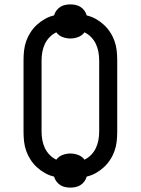

<svg xmlns="http://www.w3.org/2000/svg" viewBox="-20 -804 640 873"><path d="M300 49Q288 49 276 46.5Q264 44 254 37.5Q244 31 236.5 21Q229 11 226 -1Q204 -6 184.5 -17Q165 -28 148.5 -43Q132 -58 119.5 -77Q107 -96 99.5 -117Q92 -138 89.5 -160Q87 -182 87 -205V-530Q87 -553 89.5 -575Q92 -597 99.5 -618Q107 -639 119.5 -658Q132 -677 148.5 -692Q165 -707 184.5 -718Q204 -729 226 -734Q229 -746 236.5 -756Q244 -766 254 -772.5Q264 -779 276 -781.5Q288 -784 300 -784Q312 -784 324 -781.5Q336 -779 346 -772.5Q356 -766 363.5 -756Q371 -746 374 -734Q396 -729 415.5 -718Q435 -707 451.5 -692Q468 -677 480.5 -658Q493 -639 500.5 -618Q508 -597 510.5 -575Q513 -553 513 -530V-205Q513 -182 510.5 -160Q508 -138 500.5 -117Q493 -96 480.5 -77Q468 -58 451.5 -43Q435 -28 415.5 -17Q396 -6 374 -1Q371 11 363.5 21Q356 31 346 37.5Q336 44 324 46.5Q312 49 300 49ZM364 -78Q381 -86 394.5 -100Q408 -114 416 -131Q424 -148 427.5 -167Q431 -186 431 -205V-530Q431 -549 427.5 -568Q424 -587 416 -604Q408 -621 394.5 -635Q381 -649 364 -657Q353 -642 335.5 -635.5Q318 -629 300 -629Q282 -629 264.5 -635.5Q247 -642 236 -657Q219 -649 205.5 -635Q192 -621 184 -604Q176 -587 172.5 -568Q169 -549 169 -530V-205Q169 -186 172.5 -167Q176 -148 184 -131Q192 -114 205.5 -100Q219 -86 236 -78Q247 -93 264.5 -99.5Q282 -106 300 -106Q318 -106 335.5 -99.5Q353 -93 364 -78Z"/></svg>

Font: Iosevka Plex Etoile
Style: Regular
Weight: 400
Designer: Belleve Invis
Foundry: Belleve Invis
Version: Version 25.1.1; ttfautohint (v1.8.4)